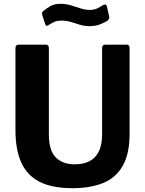

<svg xmlns="http://www.w3.org/2000/svg" viewBox="-20 -976 761 1006"><path d="M659 -275Q659 -170 623 -107Q587 -44 520 -17Q453 10 360 10Q251 10 185.5 -24.5Q120 -59 90.5 -126.5Q61 -194 61 -293V-722Q61 -742 77 -742H221Q236 -742 236 -724V-271Q236 -189 271.5 -152Q307 -115 373 -115Q415 -115 447 -130.5Q479 -146 497 -181Q515 -216 515 -274V-723Q515 -742 530 -742H644Q659 -742 659 -724V-275ZM541 -866Q526 -857 503 -848Q480 -839 450 -839Q422 -839 398 -846.5Q374 -854 351.5 -861Q329 -868 302 -868Q281 -868 266.5 -862Q252 -856 235 -845Q228 -840 223.5 -841Q219 -842 216 -852L202 -895Q200 -902 200 -907Q200 -912 208 -919Q226 -934 246 -945Q266 -956 297 -956Q326 -956 352 -948Q378 -940 402.5 -932Q427 -924 450 -924Q472 -924 489 -932Q506 -940 519 -949Q526 -953 532 -952Q538 -951 540 -942L552 -890Q556 -877 541 -866Z"/></svg>

Font: Libre Franklin Thin
Style: Bold
Weight: 700
Version: Version 3.000